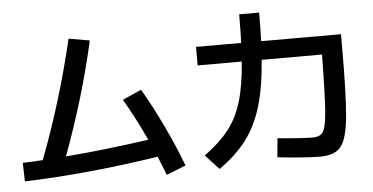

<svg xmlns="http://www.w3.org/2000/svg" viewBox="-54 -885 1982 1019"><g transform="rotate(-5 937.5 -375.5)"><path d="M146 -103Q260.7 -402.3 338.9 -733.4L450.2 -713.9Q384.3 -418.5 270.5 -111.8Q488.3 -129.9 713.4 -162.1Q655.3 -288.1 597.7 -384.8L698.2 -429.7Q751.5 -339.4 805.9 -225.1Q860.4 -110.8 898.4 -8.8L794.9 32.2Q774.4 -22 755.4 -67.9Q375.5 -9.8 42 1L39.1 -97.7Z M1387.7 -9.8 1397.5 -110.4Q1438.5 -106 1497.3 -101.8Q1556.2 -97.7 1585 -97.7Q1624 -97.7 1639.9 -122.6Q1655.8 -147.5 1662.4 -233.4Q1668.9 -319.3 1671.4 -532.2H1350.1Q1338.9 -384.8 1308.3 -284.2Q1277.8 -183.6 1222.7 -110.8Q1167.5 -38.1 1077.1 25.4L1004.9 -52.7Q1086.4 -111.8 1134.5 -172.9Q1182.6 -233.9 1208.5 -318.6Q1234.4 -403.3 1244.1 -532.2H1008.8V-630.9H1249.5Q1252 -689 1252 -783.2H1358.4Q1358.4 -710 1356 -630.9H1781.2V-578.1Q1781.2 -310.1 1770 -192.4Q1758.8 -74.7 1725.6 -33.9Q1692.4 6.8 1617.2 6.8Q1577.1 6.8 1513.9 2.2Q1450.7 -2.4 1387.7 -9.8Z"/></g></svg>

Font: Pretendard JP SemiBold
Style: Regular
Weight: 600
Designer: Base glyphs from Inter by Rasmus Andersson; Hangeul glyphs from Noto Sans CJK(Source Han Sans) by Jang Soo-young and Kan
Foundry: Kil Hyung-jin
Version: Version 1.309